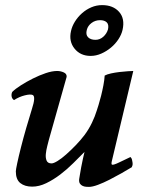

<svg xmlns="http://www.w3.org/2000/svg" viewBox="-20 -720 588 752"><path d="M290 -18Q291 -23 293 -36Q295 -49 298 -65Q301 -81 304.5 -97Q308 -113 311 -125Q291 -105 267 -81Q243 -57 216 -36.5Q189 -16 161 -2.5Q133 11 106 11Q77 11 59.5 -3Q42 -17 42 -49Q42 -55 47.5 -81Q53 -107 62 -142.5Q71 -178 82.5 -218Q94 -258 105 -293Q121 -342 108 -348Q99 -352 77 -346.5Q55 -341 35 -328Q27 -333 25.5 -342.5Q24 -352 28 -360Q40 -372 62 -386Q84 -400 109 -412.5Q134 -425 159 -433.5Q184 -442 204 -442Q217 -442 229.5 -436.5Q242 -431 241 -419L171 -171Q169 -163 165 -147.5Q161 -132 159.5 -117Q158 -102 162.5 -91Q167 -80 182 -80Q190 -80 205.5 -89.5Q221 -99 239 -115Q257 -131 276 -150.5Q295 -170 311 -191Q328 -214 340 -239Q352 -264 359 -287Q361 -293 366 -309Q371 -325 376 -345Q381 -365 385 -386Q389 -407 390 -424Q399 -429 415 -432.5Q431 -436 448.5 -438Q466 -440 481 -441Q496 -442 502 -442L418 -89Q415 -76 419 -75Q424 -73 446 -83.5Q468 -94 491 -105Q496 -100 497 -94.5Q498 -89 499 -84Q500 -77 499 -73Q498 -69 496 -65Q478 -54 455 -41Q432 -28 408.5 -16Q385 -4 363.5 4Q342 12 328 12Q324 12 317 11.5Q310 11 303.5 8Q297 5 293 -1Q289 -7 290 -18ZM258 -598Q262 -617 273.5 -635.5Q285 -654 301.5 -668.5Q318 -683 338 -691.5Q358 -700 380 -700Q423 -700 446.5 -673.5Q470 -647 460 -603Q456 -585 444 -566.5Q432 -548 414.5 -533.5Q397 -519 376.5 -510Q356 -501 335 -501Q295 -501 272 -529.5Q249 -558 258 -598ZM320 -603Q315 -584 325 -574Q335 -564 354 -564Q371 -564 384.5 -576Q398 -588 403 -605Q407 -624 398 -632.5Q389 -641 372 -641Q353 -641 338.5 -630Q324 -619 320 -603Z"/></svg>

Font: Lusitana
Style: Bold Italic
Weight: 700
Designer: Ana Paula Megda
Foundry: Ana Paula Megda
Version: Version 1.000; ttfautohint (v1.1) -l 8 -r 50 -G 200 -x 14 -D